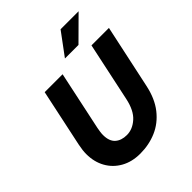

<svg xmlns="http://www.w3.org/2000/svg" viewBox="-245 -1050 1213 1213"><g transform="rotate(-45 361.5 -444.0)"><path d="M58 -227Q58 -244 60 -261.5Q62 -279 67 -304L149 -690H309L225 -295Q222 -279 220 -265Q218 -251 218 -238Q218 -183 247 -157Q276 -131 325 -131Q376 -131 420.5 -170.5Q465 -210 483 -295L567 -690H723L632 -265Q612 -169 563.5 -107.5Q515 -46 447.5 -17Q380 12 302 12Q228 12 173 -19Q118 -50 88 -104Q58 -158 58 -227ZM390 -750 501 -900H662L511 -750Z"/></g></svg>

Font: Radio Canada
Style: Bold Italic
Weight: 700
Italic angle: -12°
Designer: Charles Daoud, Etienne Aubert Bonn, Alexandre Saumier Demers, Jacques Le Bailly
Foundry: Radio-Canada
Version: Version 2.104; ttfautohint (v1.8.4.7-5d5b);gftools[0.9.28.de